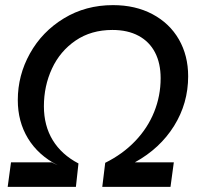

<svg xmlns="http://www.w3.org/2000/svg" viewBox="-20 -730 862 750"><path d="M23 -96H181.5L204.5 -85Q129 -124 89.2 -189.5Q49.5 -255 49.5 -339Q49.5 -436 97 -521.2Q144.5 -606.5 229.5 -658.2Q314.5 -710 421.5 -710Q509 -710 575.8 -674.5Q642.5 -639 678.8 -576Q715 -513 715 -432Q715 -326.5 660 -238.2Q605 -150 507 -96H659L646 0H379.5L391 -94Q459.5 -128 508.2 -179Q557 -230 582.2 -292.8Q607.5 -355.5 607.5 -424.5Q607.5 -483 585.5 -525.2Q563.5 -567.5 521.2 -590.2Q479 -613 419 -613Q336 -613 275.2 -571.5Q214.5 -530 183 -462Q151.5 -394 151.5 -315Q151.5 -239 186 -182.5Q220.5 -126 286.5 -91.5L276.5 0H10Z"/></svg>

Font: HK Grotesk Medium
Style: Italic
Weight: 500
Italic angle: -8°
Designer: Alfredo Marco Pradil
Foundry: Hanken Design Co.
Version: Version 3.004